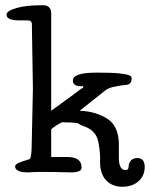

<svg xmlns="http://www.w3.org/2000/svg" viewBox="-20 -654 574 735"><path d="M89 6Q42 6 38 -14Q36 -25 55 -32Q83 -42 91 -44Q100 -46 101 -85Q101 -85 106 -313Q102 -533 102 -561Q102 -576 85 -576H52Q5 -576 5 -598Q5 -613 46 -624Q79 -634 144 -634Q175 -634 176 -604Q176 -604 176 -230Q288 -311 293 -316Q296 -314 298 -319Q300 -324 297 -324H289Q259 -324 259 -346Q259 -376 350 -376Q410 -376 437 -373Q464 -370 474 -366Q484 -362 484 -354Q484 -331 463 -329Q445 -328 413 -321Q394 -317 382 -307Q367 -295 285 -230Q345 -228 390 -200Q435 -172 435 -100Q435 -100 435 -51.5Q435 -3 460 -3Q472 -3 472 -14Q474 -48 505 -49Q534 -49 534 -15Q534 19 510 40Q486 61 448 61Q410 61 386 36Q363 11 363 -34Q365 -64 357 -108Q349 -154 303 -170Q286 -176 279 -182Q258 -186 218 -186Q197 -177 176 -159Q176 -159 176 -53H237Q289 -53 292 -18Q294 -2 281 2Q268 6 258.5 6Q249 6 186.5 4.5Q124 3 89 6Z"/></svg>

Font: Scratch Savers
Style: Book
Weight: 400
Designer: Pablo Impallari, Rodrigo Fuenzalida, Brenda Gallo
Foundry: Pablo Impallari, Rodrigo Fuenzalida, Brenda Gallo
Version: Version 4.0b1